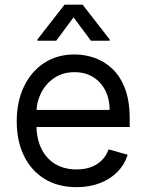

<svg xmlns="http://www.w3.org/2000/svg" viewBox="-20 -784 622 816"><path d="M305.4 11.4Q226.6 11.4 169.6 -23.6Q112.6 -58.6 81.9 -121.6Q51.1 -184.7 51.1 -268.5Q51.1 -352.3 81.9 -416.4Q112.6 -480.5 167.8 -516.5Q223 -552.6 296.9 -552.6Q339.5 -552.6 381 -538.4Q422.6 -524.1 456.7 -492.4Q490.8 -460.6 511 -408.4Q531.2 -356.2 531.2 -279.8V-244.3H110.8V-316.8H446Q446 -362.9 427.7 -399.1Q409.4 -435.4 375.9 -456.3Q342.3 -477.3 296.9 -477.3Q246.8 -477.3 210.4 -452.6Q174 -427.9 154.5 -388.5Q134.9 -349.1 134.9 -304V-255.7Q134.9 -193.9 156.4 -151.1Q177.9 -108.3 216.3 -86.1Q254.6 -63.9 305.4 -63.9Q338.4 -63.9 365.2 -73.3Q392 -82.7 411.6 -101.7Q431.1 -120.7 441.8 -149.1L522.7 -126.4Q509.9 -85.2 479.8 -54.2Q449.6 -23.1 405.2 -5.9Q360.8 11.4 305.4 11.4ZM366.5 -610.8 292.6 -710.2 218.8 -610.8H139.2V-616.5L254.3 -764.2H331L446 -616.5V-610.8Z"/></svg>

Font: InterMG
Style: Regular
Weight: 400
Designer: Rasmus Andersson
Foundry: rsms
Version: Version 3.019;December 26, 2023;FontCreator 15.0.0.2955 64-b